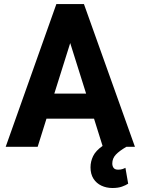

<svg xmlns="http://www.w3.org/2000/svg" viewBox="-20 -731 700 956"><path d="M568.4 113.8Q581.1 113.8 589.8 110.8Q598.6 107.9 604.5 104.5L618.2 183.6Q606.4 191.4 587.4 198.2Q568.4 205.1 539.6 205.1Q509.8 205.1 484.9 193.4Q460 181.6 445.3 158.7Q430.7 135.7 430.7 102.1Q430.7 73.2 443.6 46.4Q456.5 19.5 490.7 -4.4L448.2 -140.1H211.4L167.5 0H8.3L260.7 -710.9H397.9L651.9 0H609.4Q574.7 20 556.9 38.8Q539.1 57.6 539.1 83Q539.1 96.2 545.7 105Q552.2 113.8 568.4 113.8ZM250.5 -265.1H408.7L329.6 -516.6Z"/></svg>

Font: Robert Sans Black
Style: Regular
Weight: 900
Designer: Christian Robertson (extended by Adam Twardoch)
Foundry: Google
Version: Version 12.135;April 2, 2019;FontCreator 11.5.0.2425 64-bit;